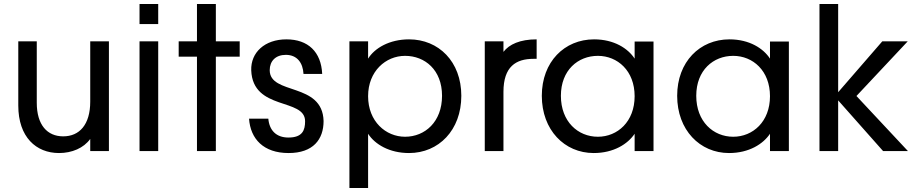

<svg xmlns="http://www.w3.org/2000/svg" viewBox="-20 -760 4596 966"><path d="M528 0V-552H434V-249C434 -132 379 -74 298 -74C218 -74 165 -131 165 -243V-552H72V-229C72 -70 162 10 277 10C342 10 401 -15 434 -61V0Z M682 -552V0H776V-552ZM682 -639H776V-740H682Z M1066 0V-475H1186V-552H1066V-740H971V-552H879V-475H971V0Z M1432 10C1556 10 1608 -59 1608 -151C1603 -348 1337 -280 1337 -407C1337 -453 1367 -484 1418 -484C1475 -484 1504 -444 1507 -388H1601C1596 -499 1530 -562 1421 -562C1312 -562 1241 -496 1244 -406C1252 -201 1515 -269 1515 -150C1515 -105 1502 -68 1431 -68C1369 -68 1335 -105 1330 -163H1233C1240 -61 1306 10 1432 10Z M2038 -562C1939 -562 1865 -518 1832 -465V-552H1738V186H1832V-87C1866 -34 1939 10 2038 10C2187 10 2301 -105 2301 -278C2301 -450 2187 -562 2038 -562ZM1832 -276C1832 -402 1921 -479 2018 -479C2118 -479 2204 -408 2204 -278C2204 -147 2118 -72 2018 -72C1921 -72 1832 -149 1832 -276Z M2419 -552V0H2513V-298C2513 -425 2576 -464 2664 -464H2680V-562C2596 -562 2542 -537 2513 -499V-552Z M2967 10C3068 10 3139 -36 3173 -87V0H3268V-551H3173V-465C3140 -516 3070 -562 2969 -562C2820 -562 2706 -449 2706 -278C2706 -106 2820 10 2967 10ZM2802 -278C2802 -407 2888 -479 2988 -479C3087 -479 3173 -404 3173 -276C3173 -148 3087 -72 2988 -72C2888 -72 2802 -148 2802 -278Z M3648 10C3749 10 3820 -36 3854 -87V0H3949V-551H3854V-465C3821 -516 3751 -562 3650 -562C3501 -562 3387 -449 3387 -278C3387 -106 3501 10 3648 10ZM3483 -278C3483 -407 3569 -479 3669 -479C3768 -479 3854 -404 3854 -276C3854 -148 3768 -72 3669 -72C3569 -72 3483 -148 3483 -278Z M4103 -740V0H4197V-255L4423 0H4548L4289 -277L4547 -552H4419L4197 -296V-740Z"/></svg>

Font: Malmofest
Style: Regular
Weight: 400
Designer: Jonny Pinhorn (Poppins), Kolossal
Version: Version 1.004;Glyphs 3.1.2 (3151)